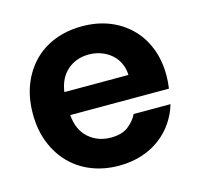

<svg xmlns="http://www.w3.org/2000/svg" viewBox="-88 -658 793 761"><g transform="rotate(-15 308.5 -277.0)"><path d="M307 -448Q256 -448 220 -417Q184 -386 176 -329H439Q438 -356 427.5 -378Q417 -400 399 -415.5Q381 -431 357.5 -439.5Q334 -448 307 -448ZM570 -174Q559 -136 536.5 -102.5Q514 -69 481 -44Q448 -19 405 -5Q362 9 311 9Q251 9 200 -11Q149 -31 112 -68.5Q75 -106 54 -159Q33 -212 33 -277Q33 -343 53.5 -395.5Q74 -448 110.5 -485.5Q147 -523 198 -543Q249 -563 311 -563Q371 -563 421 -543.5Q471 -524 507.5 -488Q544 -452 564 -401.5Q584 -351 584 -289Q584 -275 583 -262Q582 -249 580 -235H175Q180 -173 217.5 -140Q255 -107 308 -107Q353 -107 379 -126.5Q405 -146 419 -174Z"/></g></svg>

Font: Poppins SemiBold
Style: Regular
Weight: 600
Designer: Ninad Kale (Devanagari), Jonny Pinhorn (Latin)
Foundry: Indian Type Foundry
Version: Version 3.002 2017